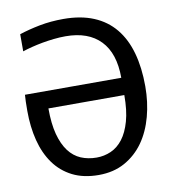

<svg xmlns="http://www.w3.org/2000/svg" viewBox="-76 -712 702 786"><g transform="rotate(-10 275.0 -319.0)"><path d="M28.8 -300.3Q28.8 -323.2 29.3 -338.6Q29.8 -354 30.8 -367.2H431.2Q431.2 -469.2 380.6 -521.7Q330.1 -574.2 235.8 -574.2Q211.9 -574.2 187 -571.5Q162.1 -568.8 138.4 -564.5Q114.7 -560.1 93.3 -554.7Q71.8 -549.3 54.7 -543.5V-614.7Q93.3 -627.4 139.9 -636.5Q186.5 -645.5 239.3 -645.5Q311.5 -645.5 364.7 -623.3Q418 -601.1 452.9 -558.6Q487.8 -516.1 504.9 -454.8Q522 -393.6 522 -315.9Q522 -250 506.1 -190.9Q490.2 -131.8 459 -87.6Q427.7 -43.5 380.9 -17.3Q334 8.8 272 8.8Q209 8.8 163.1 -14.4Q117.2 -37.6 87.4 -79.1Q57.6 -120.6 43.2 -177Q28.8 -233.4 28.8 -300.3ZM115.7 -295.4Q115.7 -231.9 127.4 -187.7Q139.2 -143.6 160.2 -115.7Q181.2 -87.9 210.7 -75.4Q240.2 -63 275.9 -63Q307.1 -63 335.4 -75.4Q363.8 -87.9 385 -115.5Q406.2 -143.1 418.7 -187.3Q431.2 -231.4 431.2 -295.4Z"/></g></svg>

Font: Code New Roman
Style: Regular
Weight: 400
Monospace: yes
Designer: Sam Radian
Foundry: Code New Roman
Version: Version 2.00 November 29, 2014